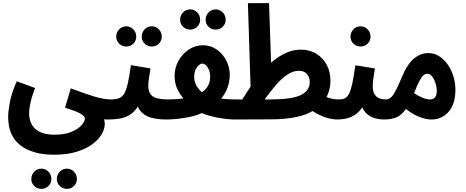

<svg xmlns="http://www.w3.org/2000/svg" viewBox="-20 -758 2974 1226"><path d="M408 448Q380 448 361.5 429.5Q343 411 343 385Q343 358 361.5 338.5Q380 319 408 319Q434 319 452.5 338.5Q471 358 471 385Q471 411 452.5 429.5Q434 448 408 448ZM245 448Q217 448 198.5 429.5Q180 411 180 385Q180 358 198.5 338.5Q217 319 245 319Q271 319 289.5 338.5Q308 358 308 385Q308 411 289.5 429.5Q271 448 245 448Z M32 -12Q32 -44 42.5 -103Q53 -162 87 -239L204 -196Q183 -141 174.5 -102Q166 -63 166 -35Q166 30 206 65.5Q246 101 322 102Q391 103 435 84.5Q479 66 500.5 41.5Q522 17 522 -1Q522 -15 495.5 -31.5Q469 -48 395 -70L432 -194Q521 -160 581 -142Q641 -124 684 -123Q714 -123 729.5 -105Q745 -87 745 -61Q745 -31 727 -13Q709 5 674 5Q667 5 659.5 5Q652 5 644 4Q649 19 649 33Q649 65 629 99.5Q609 134 568.5 163.5Q528 193 467.5 211.5Q407 230 325 230Q189 230 110.5 170Q32 110 32 -12Z M950 -461Q922 -461 903.5 -479.5Q885 -498 885 -524Q885 -551 903.5 -570.5Q922 -590 950 -590Q976 -590 994.5 -570.5Q1013 -551 1013 -524Q1013 -498 994.5 -479.5Q976 -461 950 -461ZM787 -461Q759 -461 740.5 -479.5Q722 -498 722 -524Q722 -551 740.5 -570.5Q759 -590 787 -590Q813 -590 831.5 -570.5Q850 -551 850 -524Q850 -498 831.5 -479.5Q813 -461 787 -461Z M673 5 683 -123Q716 -123 737.5 -130Q759 -137 772.5 -159Q786 -181 796 -225Q806 -269 816 -342L941 -321Q937 -297 932 -265.5Q927 -234 927 -206Q927 -166 953 -144.5Q979 -123 1055 -123Q1086 -123 1101 -105Q1116 -87 1116 -61Q1116 -31 1098 -13Q1080 5 1045 5Q966 5 922.5 -15Q879 -35 860 -77Q836 -40 805 -22.5Q774 -5 740 0Q706 5 673 5Z M1358 -569Q1330 -569 1311.5 -587.5Q1293 -606 1293 -632Q1293 -659 1311.5 -678.5Q1330 -698 1358 -698Q1384 -698 1402.5 -678.5Q1421 -659 1421 -632Q1421 -606 1402.5 -587.5Q1384 -569 1358 -569ZM1195 -569Q1167 -569 1148.5 -587.5Q1130 -606 1130 -632Q1130 -659 1148.5 -678.5Q1167 -698 1195 -698Q1221 -698 1239.5 -678.5Q1258 -659 1258 -632Q1258 -606 1239.5 -587.5Q1221 -569 1195 -569Z M1044 5 1053 -123Q1074 -123 1099.5 -124.5Q1125 -126 1151 -130Q1126 -159 1110.5 -193.5Q1095 -228 1095 -275Q1095 -325 1119.5 -369.5Q1144 -414 1185 -441.5Q1226 -469 1275 -469Q1326 -469 1365 -441Q1404 -413 1425.5 -370Q1447 -327 1447 -282Q1447 -233 1431.5 -195Q1416 -157 1392 -128Q1420 -125 1446 -124Q1472 -123 1490 -123Q1520 -123 1535.5 -105Q1551 -87 1551 -61Q1551 -33 1533 -14Q1515 5 1480 5Q1433 5 1373.5 -6Q1314 -17 1268 -36Q1234 -20 1193 -11.5Q1152 -3 1113 1Q1074 5 1044 5ZM1220 -267Q1220 -212 1269 -169Q1295 -186 1308.5 -210.5Q1322 -235 1322 -270Q1322 -302 1306.5 -327Q1291 -352 1272 -352Q1255 -352 1237.5 -328Q1220 -304 1220 -267Z M1479 5 1488 -123H1527Q1554 -167 1580 -204L1563 -738H1698L1711 -358Q1756 -397 1803.5 -419Q1851 -441 1901 -441Q1958 -441 2000.5 -414.5Q2043 -388 2066.5 -343.5Q2090 -299 2090 -243Q2090 -185 2065 -138Q2085 -130 2105.5 -126.5Q2126 -123 2145 -123Q2176 -123 2191.5 -105Q2207 -87 2207 -61Q2207 -31 2188.5 -13Q2170 5 2136 5Q2094 5 2051 -11Q2008 -27 1976 -49Q1964 -42 1951 -36Q1911 -17 1849 -6.5Q1787 4 1713 4ZM1890 -306Q1851 -306 1814 -281Q1777 -256 1741 -214Q1705 -172 1670 -123H1704Q1842 -123 1900 -150.5Q1958 -178 1958 -235Q1958 -264 1940 -285Q1922 -306 1890 -306Z M2283 -461Q2255 -461 2236.5 -479.5Q2218 -498 2218 -524Q2218 -551 2236.5 -570.5Q2255 -590 2283 -590Q2309 -590 2327.5 -570.5Q2346 -551 2346 -524Q2346 -498 2327.5 -479.5Q2309 -461 2283 -461Z M2135 5 2145 -123Q2166 -123 2181.5 -130Q2197 -137 2208.5 -159Q2220 -181 2229.5 -224.5Q2239 -268 2249 -341L2374 -321Q2370 -296 2365 -265Q2360 -234 2360 -206Q2360 -166 2380.5 -144.5Q2401 -123 2445 -123Q2476 -123 2491 -105Q2506 -87 2506 -61Q2506 -31 2488.5 -13Q2471 5 2436 5Q2328 5 2293 -72Q2268 -36 2239 -20Q2210 -4 2182 0.5Q2154 5 2135 5Z M2434 5 2443 -123Q2472 -123 2492.5 -154.5Q2513 -186 2544 -261Q2581 -350 2623.5 -384.5Q2666 -419 2714 -419Q2753 -419 2784.5 -399Q2816 -379 2839.5 -345Q2863 -311 2875.5 -269.5Q2888 -228 2888 -185Q2888 -95 2845 -45Q2802 5 2735 5Q2701 5 2660 -10.5Q2619 -26 2572 -62Q2542 -20 2508.5 -7.5Q2475 5 2434 5ZM2709 -287Q2697 -287 2685 -278Q2673 -269 2658.5 -242Q2644 -215 2624 -163Q2651 -145 2678 -134Q2705 -123 2725 -123Q2748 -123 2758.5 -137.5Q2769 -152 2769 -176Q2769 -201 2761 -226.5Q2753 -252 2739.5 -269.5Q2726 -287 2709 -287Z"/></svg>

Font: Noto Sans Arabic ExtCond
Style: Bold
Weight: 700
Width: 2
Designer: Monotype Design Team, Nadine Chahine, Nizar Qandah and Khaled Hosny
Foundry: Monotype Imaging Inc.
Version: Version 2.012; ttfautohint (v1.8.4.7-5d5b)